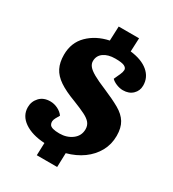

<svg xmlns="http://www.w3.org/2000/svg" viewBox="-212 -921 1025 1135"><g transform="rotate(30 300.0 -353.5)"><path d="M220 97 223 12Q136 7 84 -29Q32 -65 32 -123Q32 -162 58.5 -190.5Q85 -219 131 -219Q158 -219 183 -206.5Q208 -194 222 -174L206 -146Q192 -120 203.5 -100.5Q215 -81 271 -81Q321 -81 357 -108Q393 -135 393 -180Q393 -205 379 -222.5Q365 -240 334 -255.5Q303 -271 252 -291Q182 -317 140.5 -345Q99 -373 80.5 -409.5Q62 -446 62 -498Q62 -581 116 -634.5Q170 -688 255 -706L259 -804H398L394 -712Q472 -703 515.5 -666.5Q559 -630 559 -574Q559 -538 534 -514Q509 -490 468 -490Q446 -490 423 -499.5Q400 -509 388 -522L408 -566Q416 -583 416.5 -597.5Q417 -612 400 -621Q383 -630 337 -630Q288 -630 258.5 -609Q229 -588 229 -551Q229 -533 241.5 -517Q254 -501 285.5 -483Q317 -465 375 -441Q441 -413 485 -388Q529 -363 550.5 -328Q572 -293 572 -238Q572 -180 545.5 -132Q519 -84 472 -50Q425 -16 362 1L359 97Z"/></g></svg>

Font: Literata 12pt ExtraBold
Style: Italic
Weight: 800
Italic angle: -2°
Designer: Latin by Veronika Burian and Jose Scaglione. Greek by Irene Vlachou. Cyrillic by Vera Evstafieva
Foundry: TypeTogether
Version: Version 3.002